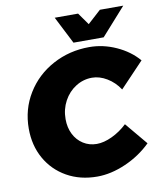

<svg xmlns="http://www.w3.org/2000/svg" viewBox="-98 -991 927 1084"><g transform="rotate(-10 365.5 -448.5)"><path d="M731 -589 595 -446Q566 -490 523.5 -515.5Q481 -541 438 -541Q388 -541 345 -514Q302 -487 276.5 -440Q251 -393 251 -336Q251 -288 270 -250Q289 -212 323.5 -190Q358 -168 401 -168Q442 -168 489.5 -190.5Q537 -213 576 -250L683 -122Q620 -60 535.5 -23Q451 14 372 14Q274 14 198 -29Q122 -72 79.5 -147.5Q37 -223 37 -319Q37 -430 92.5 -520.5Q148 -611 243.5 -662.5Q339 -714 453 -714Q532 -714 607 -680Q682 -646 731 -589ZM549 -911H683L543 -754H370L290 -911H424L473 -842Z"/></g></svg>

Font: Gontserrat ExtraBold
Style: Italic
Weight: 800
Italic angle: -11.3°
Designer: Julieta Ulanovsky
Foundry: Julieta Ulanovsky
Version: Version 6.001